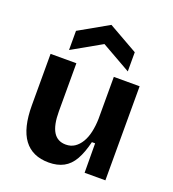

<svg xmlns="http://www.w3.org/2000/svg" viewBox="-142 -885 906 1007"><g transform="rotate(20 311.0 -381.5)"><path d="M244 14Q152 14 105.5 -48.5Q59 -111 59 -239V-525H203V-257Q203 -180 226 -142.5Q249 -105 296 -105Q324 -105 345 -119Q366 -133 381 -158Q396 -183 403.5 -217Q411 -251 412 -290V-525H556V-214V0H440L439 -164H421Q406 -102 383.5 -62.5Q361 -23 326.5 -4.5Q292 14 244 14ZM143 -577V-684L307 -777L471 -684V-577L307 -670Z"/></g></svg>

Font: Bricolage Grotesque
Style: Bold
Weight: 700
Designer: Mathieu Triay
Foundry: Atelier Triay
Version: Version 1.001;gftools[0.9.33.dev8+g029e19f]